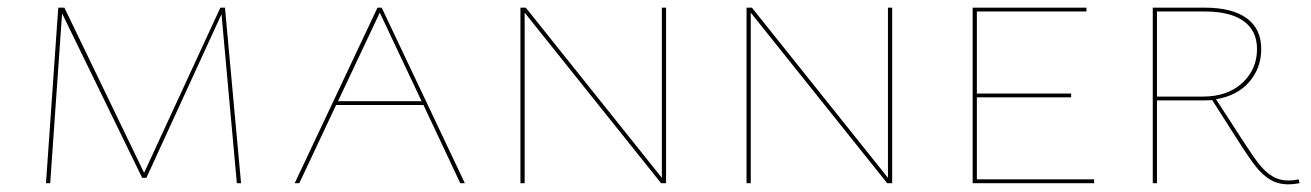

<svg xmlns="http://www.w3.org/2000/svg" viewBox="-20 -478 3421 501"><path d="M598 0 558 -441 362 -14H351L142 -443L111 0H100L132 -458H148L356 -27L555 -458H567L609 0Z M1085 -204H857L761 0H749L965 -458H976L1193 0H1181ZM1080 -214 971 -445 862 -214Z M1718 -458V0H1705L1349 -445V0H1338V-458H1352L1707 -14V-458Z M2308 -458V0H2295L1939 -445V0H1928V-458H1942L2297 -14V-458Z M2835 -10V0H2518V-458H2815V-448H2529V-234H2775V-224H2529V-10Z M3371 0Q3356 3 3342 3Q3315 3 3295 -9Q3275 -21 3258.5 -41.5Q3242 -62 3215 -104L3143 -217Q3135 -216 3119 -216H2999V0H2988V-458H3124Q3195 -458 3233 -430.5Q3271 -403 3271 -350Q3271 -300 3239.5 -264Q3208 -228 3153 -219L3225 -108Q3251 -68 3266 -49Q3281 -30 3299.5 -18.5Q3318 -7 3343 -7Q3356 -7 3369 -10ZM3119 -226Q3183 -226 3221.5 -261.5Q3260 -297 3260 -350Q3260 -398 3225 -423Q3190 -448 3124 -448H2999V-226Z"/></svg>

Font: Ysabeau SC Hairline
Style: Regular
Weight: 100
Designer: Christian Thalmann (Catharsis Fonts)
Version: Version 0.003